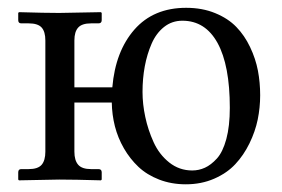

<svg xmlns="http://www.w3.org/2000/svg" viewBox="-20 -462 726 494"><path d="M449.2 -408.7Q422.4 -408.7 402.1 -392.6Q381.8 -376.5 370.1 -349.6Q358.4 -322.8 352.5 -291.3Q346.7 -259.8 346.7 -225.6Q346.7 -194.3 353.8 -161.1Q360.8 -127.9 375.2 -96.2Q389.6 -64.5 415.5 -43.9Q441.4 -23.4 474.6 -23.4Q491.7 -23.4 507.3 -30.5Q522.9 -37.6 538.1 -54.2Q553.2 -70.8 562.3 -104.2Q571.3 -137.7 571.3 -184.6Q571.3 -293.9 539.8 -351.3Q508.3 -408.7 449.2 -408.7ZM269 -237.3Q276.9 -330.1 325.9 -386Q375 -441.9 459 -441.9Q500.5 -441.9 533.7 -428.2Q566.9 -414.6 588.1 -392.6Q609.4 -370.6 623.5 -340.8Q637.7 -311 643.6 -280.3Q649.4 -249.5 649.4 -216.8Q649.4 -185.5 643.1 -154.5Q636.7 -123.5 621.8 -93Q606.9 -62.5 585.4 -39.6Q564 -16.6 531 -2.2Q498 12.2 458 12.2Q420.9 12.2 389.4 0Q357.9 -12.2 336.2 -32.7Q314.5 -53.2 298.8 -80.3Q283.2 -107.4 275.6 -137.2Q268.1 -167 267.6 -198.2H171.4V-71.8Q171.4 -49.3 181.2 -38.1Q190.9 -26.9 214.4 -26.9H233.4Q241.7 -26.9 241.7 -18.6V0L239.7 2Q171.4 0 132.3 0L28.8 2L26.9 0V-18.6Q26.9 -26.9 34.7 -26.9H53.7Q77.6 -26.9 87.2 -38.1Q96.7 -49.3 96.7 -71.8V-357.9Q96.7 -380.4 87.2 -391.1Q77.6 -401.9 53.7 -401.9H34.7Q26.9 -401.9 26.9 -410.2V-428.7L28.8 -430.7Q96.7 -428.7 132.3 -428.7L239.7 -430.7L241.7 -428.7V-410.2Q241.7 -401.9 233.4 -401.9H214.4Q190.9 -401.9 181.2 -391.1Q171.4 -380.4 171.4 -357.9V-237.3Z"/></svg>

Font: Libertinage
Style: l
Weight: 400
Designer: OSP
Foundry: OSP
Version: Version 1.0; 2008; OFL relea